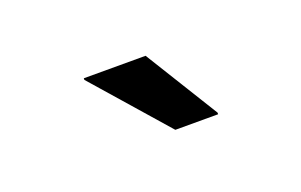

<svg xmlns="http://www.w3.org/2000/svg" viewBox="-37 -823 573 365"><g transform="rotate(-20 250.0 -640.0)"><path d="M271.7 -564.2 141.7 -712.5V-715.8H266.7L358.3 -567.5V-564.2Z"/></g></svg>

Font: Funnel Display Medium
Style: Regular
Weight: 500
Designer: NORD ID, Kristian Moeller
Foundry: Dicotype
Version: Version 1.000